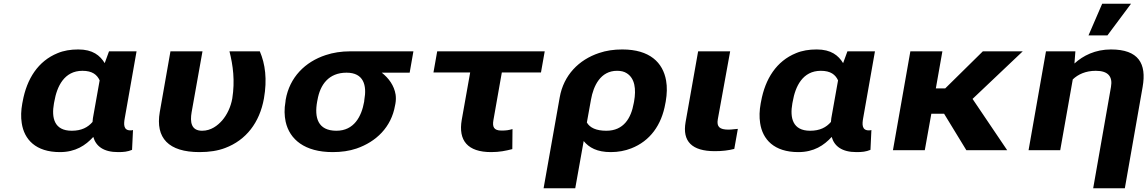

<svg xmlns="http://www.w3.org/2000/svg" viewBox="-20 -802 6128 1025"><path d="M398 -538C357 -538 320 -532 287 -518C184 -476 123 -382 101 -260L99 -250C92 -212 91 -177 96 -145C109 -58 170 10 300 10C383 10 437 -26 478 -71C492 -22 532 10 610 10C641 10 660 8 685 -2L690 -108C686 -106 682 -106 676 -106C639 -106 640 -138 646 -171L709 -528H562L539 -465C514 -506 475 -538 398 -538ZM512 -373 476 -171C475 -164 475 -158 474 -151C449 -122 415 -104 363 -104C270 -104 254 -172 268 -250L270 -260C284 -341 323 -424 420 -424C473 -424 498 -403 512 -373Z M1045 10C1097 10 1143 3 1182 -12C1294 -54 1366 -148 1389 -276C1407 -378 1396 -461 1367 -528H1205C1224 -453 1235 -371 1220 -276C1212 -231 1192 -189 1166 -159C1142 -132 1107 -104 1059 -104C1000 -104 994 -151 1003 -203L1061 -528H890L833 -204C809 -65 880 10 1045 10Z M2167 -414 2187 -528H1850C1802 -528 1758 -521 1719 -508C1609 -472 1526 -390 1505 -269L1504 -259C1497 -220 1498 -185 1505 -152C1526 -58 1606 10 1756 10C1802 10 1845 4 1883 -9C1988 -45 2069 -123 2089 -239L2091 -249C2094 -266 2094 -282 2092 -297C2084 -346 2055 -385 2018 -414ZM1830 -414C1922 -414 1939 -346 1925 -269L1924 -259C1910 -180 1870 -104 1776 -104C1676 -104 1658 -175 1673 -259L1675 -269C1689 -349 1734 -414 1830 -414Z M2602 10C2647 10 2680 3 2715 -6L2716 -113C2695 -107 2683 -105 2657 -105C2616 -105 2608 -125 2614 -160L2659 -415H2868L2888 -528H2314L2294 -415H2490L2445 -162C2426 -52 2476 10 2602 10Z M3241 10C3280 10 3317 3 3350 -10C3450 -49 3512 -134 3532 -250L3534 -260C3541 -301 3542 -338 3536 -372C3519 -468 3449 -538 3302 -538C3257 -538 3216 -532 3178 -519C3070 -483 2989 -401 2968 -282L2882 203H3051L3096 -49C3125 -14 3167 10 3241 10ZM3217 -104C3163 -104 3129 -120 3113 -148L3135 -270C3148 -344 3186 -424 3274 -424C3296 -424 3312 -420 3326 -411C3369 -384 3377 -327 3365 -260L3363 -250C3349 -172 3310 -104 3217 -104Z M3796 5C3837 5 3868 1 3900 -7L3919 -114L3897 -112C3888 -111 3879 -110 3869 -110C3822 -110 3805 -125 3812 -165L3878 -528H3707L3640 -150C3622 -47 3674 5 3796 5Z M4340 -538C4299 -538 4262 -532 4229 -518C4126 -476 4065 -382 4043 -260L4041 -250C4034 -212 4033 -177 4038 -145C4051 -58 4112 10 4242 10C4325 10 4379 -26 4420 -71C4434 -22 4474 10 4552 10C4583 10 4602 8 4627 -2L4632 -108C4628 -106 4624 -106 4618 -106C4581 -106 4582 -138 4588 -171L4651 -528H4504L4481 -465C4456 -506 4417 -538 4340 -538ZM4454 -373 4418 -171C4417 -164 4417 -158 4416 -151C4391 -122 4357 -104 4305 -104C4212 -104 4196 -172 4210 -250L4212 -260C4226 -341 4265 -424 4362 -424C4415 -424 4440 -403 4454 -373Z M5020 -195 5139 0H5357L5172 -274L5440 -528H5227L5026 -330H4976L5011 -528H4840L4747 0H4917L4952 -195Z M5830 -424C5895 -424 5921 -394 5911 -338L5816 203H5985L6080 -338C6102 -463 6058 -538 5911 -538C5827 -538 5762 -505 5716 -463L5721 -528H5564L5471 0H5640L5707 -378C5735 -405 5776 -424 5830 -424ZM5864 -782 5791 -613H5892L6018 -782Z"/></svg>

Font: Asimov
Style: XWidIt
Weight: 500
Designer: Google
Version: Version 2.000980; 2014